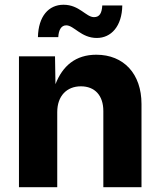

<svg xmlns="http://www.w3.org/2000/svg" viewBox="-20 -781 669 801"><path d="M218.8 -313.5C218.8 -380.9 258.8 -420.9 317.4 -420.9C376 -420.9 411.1 -382.3 411.1 -317.9V0H570.3V-347.2C570.3 -473.1 496.1 -552.7 381.8 -552.7C295.4 -552.7 241.2 -506.3 211.4 -429.7L209.5 -545.9H59.1V0H218.8ZM383.8 -622.6C443.8 -622.6 488.8 -671.4 490.2 -758.3H406.7C404.8 -726.1 395.5 -709.5 372.1 -709.5C338.9 -709.5 311 -761.2 245.1 -761.2C183.1 -761.2 140.1 -713.4 138.2 -626H223.1C224.6 -655.8 235.4 -675.3 256.3 -675.3C288.6 -675.3 318.4 -622.6 383.8 -622.6Z"/></svg>

Font: Raveo
Style: Bold
Weight: 700
Designer: Jakub Foglar, Rasmus Andersson (Inter)
Foundry: Jakubfoglar.com
Version: Version 1.100;Glyphs 3.2.3 (3260)